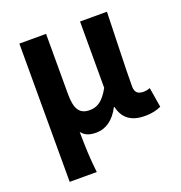

<svg xmlns="http://www.w3.org/2000/svg" viewBox="-136 -676 936 993"><g transform="rotate(-20 332.0 -179.5)"><path d="M79 201H228C219 120 217 66 216 -24C237 3 265 9 297 9C349 9 395 -23 426 -84H429C444 -18 488 14 562 14C605 14 630 6 652 -4L634 -113C621 -108 609 -106 599 -106C569 -106 551 -117 551 -153C551 -258 558 -423 561 -560H413V-195C378 -131 345 -112 304 -112C249 -112 226 -145 226 -229V-560H79Z"/></g></svg>

Font: Source Han Sans KR
Style: Bold
Weight: 700
Designer: Ryoko NISHIZUKA 西塚涼子 (kana, bopomofo & ideographs); Paul D. Hunt (Latin, Greek & Cyrillic); Sandoll Communications 산돌커뮤니
Foundry: Adobe
Version: Version 2.004;hotconv 1.0.118;makeotfexe 2.5.65603